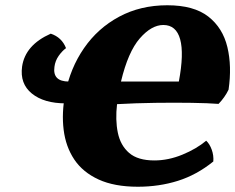

<svg xmlns="http://www.w3.org/2000/svg" viewBox="-20 -701 895 730"><path d="M504 9Q415 9 355 -18.5Q295 -46 262.5 -94.5Q230 -143 222 -207.5Q214 -272 228 -345Q247 -442 299.5 -518Q352 -594 433 -637.5Q514 -681 616 -681Q717 -681 772 -638Q827 -595 844.5 -522Q862 -449 849 -360Q835 -331 811 -306Q772 -309 708.5 -310Q645 -311 570.5 -310Q496 -309 425 -305Q418 -245 428 -196.5Q438 -148 471 -119.5Q504 -91 567 -91Q620 -91 673.5 -113Q727 -135 764 -166Q777 -154 785 -132Q793 -110 791 -87Q728 -36 656.5 -13.5Q585 9 504 9ZM601 -606Q556 -606 511.5 -555Q467 -504 440 -391H660Q680 -497 665 -551.5Q650 -606 601 -606ZM230 -308Q147 -308 101 -345.5Q55 -383 64 -448Q76 -530 173 -573Q215 -559 231 -518Q216 -507 203 -488.5Q190 -470 187 -447Q179 -391 242 -391Z"/></svg>

Font: Vollkorn Black
Style: Italic
Weight: 900
Italic angle: -11°
Designer: Friedrich Althausen
Foundry: Friedrich Althausen
Version: Version 5.000; ttfautohint (v1.8.3)